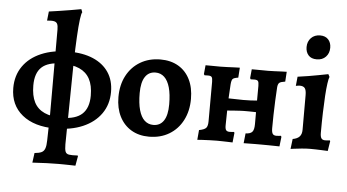

<svg xmlns="http://www.w3.org/2000/svg" viewBox="-60 -851 2160 1195"><g transform="rotate(5 1019.5 -253.0)"><path d="M303.7 12Q172.5 12 97.3 -49.1Q22 -110.3 22 -216.9Q22 -294.6 61.9 -352Q101.7 -409.5 174.8 -440.7Q247.8 -472 346.8 -472Q436 -472 499.2 -444.8Q562.4 -417.6 596.3 -366.9Q630.3 -316.3 630.3 -244.2Q630.3 -166.5 589.7 -108.8Q549.1 -51.1 475.7 -19.5Q402.3 12 303.7 12ZM340.4 -58.2Q425.2 -58.2 466 -96Q506.7 -133.8 506.7 -210.5Q506.7 -274.5 485.1 -314.8Q463.4 -355.2 419.7 -374.7Q376.1 -394.1 309.1 -394.1Q223.8 -394.1 184.4 -357.5Q144.9 -320.9 144.9 -243.2Q144.9 -179.3 165.8 -138.4Q186.7 -97.5 230.1 -77.9Q273.5 -58.2 340.4 -58.2ZM180.8 236.1 189 175.4Q217.3 172.8 232.3 165.7Q247.4 158.6 253.8 141Q260.3 123.5 260.7 90.7L264.5 -76.4V-602.3Q264.5 -625.9 259 -637.6Q253.5 -649.2 238.7 -652.4Q223.8 -655.6 194.9 -652.5L201.1 -709.8Q229.4 -713.7 264.8 -719.1Q300.2 -724.5 336.2 -730.5Q372.1 -736.5 401.4 -742L408.7 -723.1Q402.9 -716.1 397.7 -676.5Q392.6 -636.8 388.8 -568.3Q385.1 -499.8 382.6 -405.7L375.7 104.2Q375.7 134.8 380.9 149.4Q386.1 164 403.8 166.8Q421.6 169.7 457.7 167.4L460.1 171.3L449.4 231.8Q432.6 231.4 413.1 230.9Q393.6 230.5 375.4 230.2Q357.3 230 344 230Q313.6 230 270.4 231.5Q227.2 233 180.8 236.1Z M889.2 12Q825.8 12 778.5 -16.2Q731.1 -44.5 705 -96.3Q678.9 -148.2 678.9 -216.8Q678.9 -293.3 709.2 -350.8Q739.5 -408.3 794 -440.6Q848.6 -473 919.9 -473Q984.6 -473 1031.8 -445.2Q1078.9 -417.5 1104.3 -366.3Q1129.7 -315.2 1129.7 -244.7Q1129.7 -169.2 1099.5 -111Q1069.2 -52.7 1015.1 -20.4Q961 12 889.2 12ZM909.9 -63.2Q952.4 -63.2 975 -97.4Q997.7 -131.6 997.7 -199.2Q997.7 -262.4 985.8 -304.6Q973.8 -346.7 951.1 -368Q928.3 -389.3 896.3 -389.3Q853.8 -389.3 831.2 -355Q808.5 -320.7 808.5 -253.4Q808.5 -189.8 820.4 -147.5Q832.4 -105.1 855.1 -84.1Q877.9 -63.2 909.9 -63.2Z M1191.1 5.2 1196.5 -56.2Q1229.3 -62.2 1240.1 -74Q1250.9 -85.7 1250.9 -115.6L1251.5 -362.3Q1251.5 -384.4 1246 -391.9Q1240.5 -399.4 1223.9 -399.4Q1217.8 -399.4 1210.4 -399.1Q1203 -398.8 1201.2 -398.8L1196.5 -406L1201.9 -461.6Q1208.7 -461.6 1225.5 -461.6Q1242.3 -461.6 1261.7 -461.3Q1281 -461 1294.7 -461Q1311.7 -461 1336.1 -462.1Q1360.5 -463.1 1382.7 -464.1Q1405 -465.1 1415.8 -465.1L1411.5 -402.5Q1383.6 -398.5 1376.6 -390.3Q1369.5 -382.1 1367.5 -355.7L1362.5 -268.7L1454.5 -266.8Q1482.1 -266.8 1500.6 -267.8Q1519.1 -268.9 1540.2 -270.5L1540.7 -362.3Q1540.7 -384.8 1535.2 -392.1Q1529.7 -399.4 1513.2 -399.4Q1507.5 -399.4 1499.6 -399.1Q1491.7 -398.8 1489.4 -398.8L1485.2 -406L1490.6 -461.6Q1499.2 -461.6 1518.2 -461.6Q1537.3 -461.6 1558.1 -461.3Q1578.9 -461 1592.8 -461Q1608.1 -461 1631.5 -462.1Q1655 -463.1 1676.7 -464.1Q1698.4 -465.1 1708.7 -465.1L1704.8 -403.4Q1676.8 -399.4 1668.3 -392.1Q1659.7 -384.8 1657.7 -364.4Q1655.2 -324.6 1653.1 -279.3Q1651.1 -234 1650.1 -189.9Q1649.1 -145.8 1649.1 -107.7Q1649.1 -83.1 1655.6 -72.9Q1662.1 -62.6 1679.7 -62.6Q1688.6 -62.6 1696.8 -63.7Q1705.1 -64.7 1706.9 -65.2L1711.1 -58.9L1704.1 1.5Q1697.8 1.5 1678.6 1Q1659.4 0.5 1635.3 0.3Q1611.2 0 1589.5 0Q1576.5 0 1554 0Q1531.5 0 1510.7 0.5Q1489.8 1 1480.3 1L1486.9 -60.7Q1517.3 -61.7 1528.7 -75.1Q1540.2 -88.4 1540.2 -123.7V-198Q1538.4 -198 1524.5 -198.5Q1510.6 -199 1493.7 -199Q1476.9 -199 1464.4 -199Q1457.2 -199 1442.2 -198.2Q1427.2 -197.4 1409.8 -196.2Q1392.3 -194.9 1378.7 -193.9Q1365 -192.9 1360.5 -192.4L1359 -106.1Q1358 -80.8 1364 -71.3Q1370.1 -61.7 1386.8 -61.7Q1397 -61.7 1405.2 -62.5Q1413.5 -63.3 1413.9 -63.7L1417.7 -58.5L1411.2 2.5Q1401.7 2 1383.1 1.5Q1364.5 1 1345.3 0.5Q1326.1 0 1313 0Q1293.3 0 1267.6 1Q1241.9 2.1 1220.8 3.1Q1199.7 4.2 1191.1 5.2Z M1774.3 11.1 1781.9 -51.6Q1811.5 -56.8 1824.9 -71.9Q1838.4 -86.9 1838.4 -113.8V-330.4Q1838.4 -361.6 1829.1 -373.9Q1819.9 -386.2 1796.4 -386.2Q1790.2 -386.2 1781.5 -384.4Q1772.8 -382.7 1772.8 -382.7L1778.6 -440.4Q1812.6 -444.9 1846.2 -450.5Q1879.8 -456.2 1907.4 -461.4Q1934.9 -466.6 1951.5 -469.8Q1968.1 -473 1968.1 -473L1976.7 -456.5Q1971.8 -446.1 1967.3 -414.7Q1962.8 -383.4 1959.8 -336.6Q1956.8 -289.8 1955.1 -230.6Q1953.3 -171.4 1953.3 -105.2Q1953.3 -81.6 1960.1 -71.3Q1967 -60.9 1983.8 -60.9Q1991.9 -60.9 2002.6 -61.9Q2013.4 -62.9 2013.4 -62.9L2015.8 -58.5L2006 3.5Q2006 3.5 1994.8 3Q1983.6 2.5 1966.5 1.7Q1949.4 1 1930.5 0.5Q1911.6 0 1896.3 0Q1871.6 0 1843.1 2.8Q1814.6 5.5 1794.5 8.3Q1774.3 11.1 1774.3 11.1ZM1887.6 -558.5Q1853.1 -558.5 1835.7 -578.4Q1818.3 -598.2 1818.3 -629.4Q1818.3 -664.2 1840 -686.5Q1861.7 -708.7 1896.7 -708.7Q1929.7 -708.7 1947.6 -688.9Q1965.5 -669.1 1965.5 -637.8Q1965.5 -603 1944.3 -580.8Q1923 -558.5 1887.6 -558.5Z"/></g></svg>

Font: Alegreya
Style: Regular
Weight: 400
Designer: Juan Pablo del Peral
Foundry: Huerta Tipografica
Version: Version 2.009